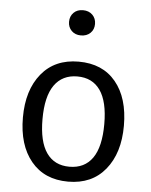

<svg xmlns="http://www.w3.org/2000/svg" viewBox="-55 -819 691 877"><g transform="rotate(5 290.5 -381.0)"><path d="M290 -773.9Q316.9 -773.9 333.5 -757.6Q350.1 -741.2 350.1 -715.8Q350.1 -690.4 333.5 -674.3Q316.9 -658.2 290 -658.2Q263.7 -658.2 247.3 -674.6Q231 -690.9 231 -715.8Q231 -741.2 247.3 -757.6Q263.7 -773.9 290 -773.9ZM291 -538.1Q400.9 -538.1 461.4 -464.8Q522 -391.6 522 -264.2Q522 -138.7 460.4 -63.2Q398.9 12.2 290 12.2Q181.2 12.2 120.1 -61.8Q59.1 -135.7 59.1 -262.2Q59.1 -387.7 120.6 -462.9Q182.1 -538.1 291 -538.1ZM148.9 -262.2Q148.9 -159.2 185.1 -107.7Q221.2 -56.2 290 -56.2Q359.4 -56.2 395.8 -107.9Q432.1 -159.7 432.1 -264.2Q432.1 -367.2 396 -418.7Q359.9 -470.2 291 -470.2Q222.2 -470.2 185.5 -418.2Q148.9 -366.2 148.9 -262.2Z"/></g></svg>

Font: Fira Sans Book
Style: Regular
Weight: 350
Designer: Carrois Corporate & Edenspiekermann AG
Foundry: Carrois Corporate GbR & Edenspiekermann AG
Version: Version 4.203;PS 004.203;hotconv 1.0.88;makeotf.lib2.5.64775